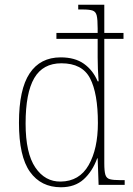

<svg xmlns="http://www.w3.org/2000/svg" viewBox="-20 -780 562 810"><path d="M237 10Q153 10 106.5 -55Q60 -120 60 -262Q60 -403 105 -470.5Q150 -538 236 -538Q296 -538 334 -511Q372 -484 392 -437H396Q394 -463 393 -489Q392 -515 392 -538V-616H218V-641H392V-660Q392 -698 388 -714.5Q384 -731 370.5 -735.5Q357 -740 329 -740H310V-760H420V-641H501V-616H420V-91Q420 -58 424.5 -43Q429 -28 443.5 -24Q458 -20 489 -20H506V0H396L392 -112H390Q370 -57 333 -23.5Q296 10 237 10ZM236 -14Q315 -15 354 -83.5Q393 -152 393 -261Q393 -386 360 -449.5Q327 -513 239 -513Q161 -513 124.5 -450.5Q88 -388 88 -259Q88 -134 129 -73.5Q170 -13 236 -14Z"/></svg>

Font: Noto Serif Georgian SemiCondensed Thin
Style: Regular
Weight: 100
Width: 4
Designer: Monotype Design Team, Akaki Razmadze
Foundry: Google LLC
Version: Version 2.003; ttfautohint (v1.8.4.7-5d5b)